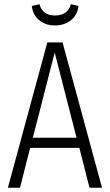

<svg xmlns="http://www.w3.org/2000/svg" viewBox="-20 -885 518 905"><path d="M238.8 -765.1Q194.3 -765.1 164.6 -789.8Q134.8 -814.5 129.9 -856.9L166 -865.2Q180.2 -812 238.8 -812Q299.8 -812 314 -865.2L350.1 -856.9Q345.2 -814.5 314.7 -789.8Q284.2 -765.1 238.8 -765.1ZM401.9 0 354 -188H122.1L74.2 0H17.1L203.1 -685.1H274.9L460.9 0ZM134.8 -235.8H340.8L237.8 -637.2Z"/></svg>

Font: Fira Sans Compressed Light
Style: Regular
Weight: 300
Width: 1
Designer: Carrois Corporate & Edenspiekermann AG
Foundry: Carrois Corporate GbR & Edenspiekermann AG
Version: Version 4.203;PS 004.203;hotconv 1.0.88;makeotf.lib2.5.64775